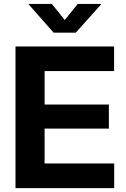

<svg xmlns="http://www.w3.org/2000/svg" viewBox="-20 -966 647 986"><path d="M59.6 0V-727.5H565.9V-601.1H209V-429.2H539.1V-305.7H209V-126.5H566.4V0ZM246.1 -945.8 312.5 -863.3 379.4 -945.8H499.5V-943.8L369.1 -798.3H255.4L127 -943.8V-945.8Z"/></svg>

Font: Inter 24pt
Style: Bold
Weight: 700
Designer: Rasmus Andersson
Foundry: rsms
Version: Version 4.001;git-66647c0bb